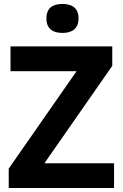

<svg xmlns="http://www.w3.org/2000/svg" viewBox="-20 -948 619 968"><path d="M295 -928C250 -928 214 -911 214 -855C214 -800 250 -782 295 -782C339 -782 376 -800 376 -855C376 -911 339 -928 295 -928ZM555 0V-125H204L546 -616V-714H33V-589H366L24 -98V0Z"/></svg>

Font: Noto Sans Malayalam
Style: Bold
Weight: 700
Designer: Jelle Bosma - Monotype Design Team
Foundry: Monotype Imaging Inc.
Version: Version 2.104